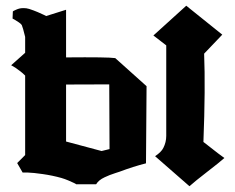

<svg xmlns="http://www.w3.org/2000/svg" viewBox="-20 -644 823 671"><path d="M630.9 -624 756.8 -522.9 693.4 -456.5Q698.2 -335.9 690.9 -147.9Q699.7 -141.1 714.1 -129.9Q728.5 -118.7 740.7 -109.1Q752.9 -99.6 764.2 -91.8Q746.6 -76.2 704.1 -43.5Q661.6 -10.7 642.1 6.8Q622.1 -11.2 582 -45.7Q542 -80.1 522 -98.1Q543.9 -112.8 550.8 -127Q561 -147 561 -168.9V-485.4L516.1 -520ZM141.1 -587.9 210.9 -609.9V-443.4Q356.9 -444.8 382.8 -440.9L492.2 -342.8L490.2 -73.2Q445.8 -62 397.9 -43.9Q395 -43 383.1 -39.1Q371.1 -35.2 363.5 -32.2Q356 -29.3 345.5 -24.4Q335 -19.5 327.6 -13.4Q320.3 -7.3 315.9 0H246.1Q246.6 -0.5 239.3 -4.2Q231.9 -7.8 219.2 -13.2Q206.5 -18.6 194.8 -22Q163.6 -30.8 129.6 -35.6Q95.7 -40.5 77.1 -41H59.1L40 -74.2L67.9 -102.1V-379.9Q59.1 -388.7 50.8 -395Q32.7 -409.2 19 -416Q53.7 -446.8 67.9 -459.5V-515.1Q60.1 -547.4 56.2 -556.2Q54.2 -560.1 46.1 -565.7Q38.1 -571.3 31.2 -575.2L23.9 -579.1L24.9 -604Q25.9 -605 27.6 -606Q29.3 -606.9 35.2 -609.6Q41 -612.3 47.1 -614Q53.2 -615.7 62.7 -615.7Q72.3 -615.7 82 -612.8Q97.2 -607.9 112.1 -601.6Q127 -595.2 133.8 -591.8ZM210.9 -149.4 335 -116.2 362.8 -123 361.8 -349.1 210.9 -348.6Z"/></svg>

Font: KJV1611
Style: Regular
Weight: 400
Version: Version 3.6.1